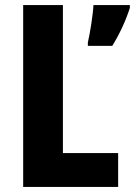

<svg xmlns="http://www.w3.org/2000/svg" viewBox="-20 -734 530 754"><path d="M71 0H444V-133H227V-714H71ZM490 -703V-714H347C345 -674 333 -601 325 -567V-554H421C450 -601 474 -653 490 -703Z"/></svg>

Font: Noto Sans Sinhala UI Condensed ExtraBold
Style: Regular
Weight: 800
Width: 3
Designer: Jelle Bosma - Monotype Design Team
Foundry: Monotype Imaging Inc.
Version: Version 2.006